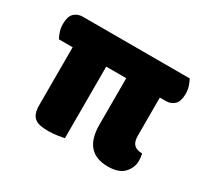

<svg xmlns="http://www.w3.org/2000/svg" viewBox="-108 -650 882 822"><g transform="rotate(30 332.5 -239.0)"><path d="M48 -355Q42 -366 36 -383.5Q30 -401 30 -421Q30 -458 46.5 -474Q63 -490 89 -490H617Q623 -479 629 -461.5Q635 -444 635 -424Q635 -387 618.5 -371Q602 -355 576 -355H547V-167Q547 -137 560 -123.5Q573 -110 601 -110Q605 -94 605 -76Q605 -41 580 -14.5Q555 12 501 12Q381 12 381 -126V-355H282V-1Q272 1 249 4.5Q226 8 205 8Q183 8 166.5 5Q150 2 138.5 -6.5Q127 -15 121.5 -30.5Q116 -46 116 -70V-355Z"/></g></svg>

Font: Baloo
Style: Regular
Weight: 400
Designer: Sarang Kulkarni and Ek Type
Foundry: Ek Type
Version: Version 1.100;PS 1.000;hotconv 1.0.88;makeotf.lib2.5.647800;